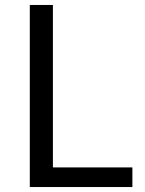

<svg xmlns="http://www.w3.org/2000/svg" viewBox="-20 -753 582 773"><path d="M100 -733H193V-79H513V0H100Z"/></svg>

Font: SpoqaHanSansJP-Regular
Style: Regular
Weight: 400
Designer: [Source Han Sans]
Ryoko NISHIZUKA  (kana & ideographs); Paul D. Hunt (Latin, Greek & Cyrillic); Wenlong ZHANG  (bopomofo
Foundry: Spoqa (http://bi.spoqa.com)
Version: Version 1.002.20150607